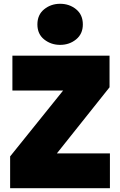

<svg xmlns="http://www.w3.org/2000/svg" viewBox="-20 -994 632 1014"><path d="M33.5 0V-168L313.5 -516H45.5V-700H558.5V-533L280.5 -184H560.5V0ZM297.5 -757Q249.5 -757 213.5 -785.5Q177.5 -814 177.5 -865Q177.5 -916 213.2 -945Q249 -974 297.5 -974Q346.5 -974 382 -945Q417.5 -916 417.5 -865Q417.5 -815 382 -786Q346.5 -757 297.5 -757Z"/></svg>

Font: Geologica Thin Roman Black
Style: Regular
Weight: 900
Version: Version 1.010;gftools[0.9.28]